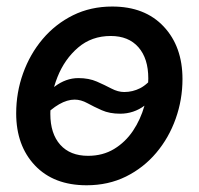

<svg xmlns="http://www.w3.org/2000/svg" viewBox="-20 -547 599 579"><path d="M241.2 11.7Q142.1 11.7 85.4 -48.1Q28.8 -107.9 28.8 -205.1Q28.8 -268.1 49.6 -325.9Q70.3 -383.8 108.6 -429.2Q147 -474.6 200.2 -501Q253.4 -527.3 318.4 -527.3Q417 -527.3 473.6 -467Q530.3 -406.7 530.3 -308.6Q530.3 -246.6 509.8 -189Q489.3 -131.3 451.2 -86.2Q413.1 -41 359.9 -14.6Q306.6 11.7 241.2 11.7ZM245.6 -77.1Q290 -77.1 324 -97.7Q357.9 -118.2 380.9 -152.3Q403.8 -186.5 415.5 -227.8Q427.2 -269 427.2 -310.5Q427.2 -370.6 397.5 -404.5Q367.7 -438.5 314 -438.5Q256.3 -438.5 215.6 -403.6Q174.8 -368.7 153.3 -314.7Q131.8 -260.7 131.8 -203.6Q131.8 -144 161.6 -110.6Q191.4 -77.1 245.6 -77.1ZM106.9 -190.4 73.7 -221.2Q110.8 -260.3 144.8 -285.9Q178.7 -311.5 216.3 -311.5Q248 -311.5 272 -301Q295.9 -290.5 315.9 -280Q335.9 -269.5 354.5 -269.5Q379.9 -269.5 402.6 -281Q425.3 -292.5 449.7 -324.2L485.8 -296.4Q449.2 -253.4 416.3 -228.8Q383.3 -204.1 342.3 -204.1Q310.5 -204.1 286.9 -214.6Q263.2 -225.1 243.7 -235.8Q224.1 -246.6 205.1 -246.6Q160.6 -246.6 106.9 -190.4Z"/></svg>

Font: Inter Display Medium
Style: Italic
Weight: 500
Italic angle: -9.39999°
Designer: Rasmus Andersson
Foundry: rsms
Version: Version 4.000;git-a52131595